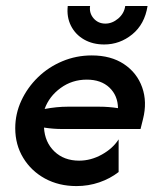

<svg xmlns="http://www.w3.org/2000/svg" viewBox="-20 -614 526 645"><path d="M236.8 11.1Q177.8 11.1 131.2 -14.2Q84.7 -39.6 58 -83.7Q31.2 -127.8 31.2 -183.3Q31.2 -231.9 51.7 -276Q72.2 -320.1 107.6 -354.5Q143.1 -388.9 189.6 -408.3Q236.1 -427.8 288.2 -427.8Q352.8 -427.8 396.5 -398.6Q440.3 -369.4 457.6 -320.5Q475 -271.5 460.4 -213.9L452.1 -180.6H188.9Q159 -180.6 127.8 -185.4Q130.6 -136.1 162.8 -105.2Q195.1 -74.3 245.8 -74.3Q285.4 -74.3 322.2 -94.8Q359 -115.3 378.5 -145.8V-36.1Q350 -13.9 313.5 -1.4Q277.1 11.1 236.8 11.1ZM129.9 -247.9Q170.8 -255.6 207.6 -255.6H313.2Q345.1 -255.6 376.4 -250.7Q375.7 -293.1 347.6 -319.8Q319.4 -346.5 271.5 -346.5Q222.2 -346.5 183.7 -318.4Q145.1 -290.3 129.9 -247.9ZM329.9 -464.6Q291.7 -464.6 262.5 -481.2Q233.3 -497.9 218.4 -527.4Q203.5 -556.9 207.6 -593.8H282.6Q279.2 -570.1 294.4 -552.4Q309.7 -534.7 334 -534.7Q356.9 -534.7 377.1 -551.7Q397.2 -568.8 400.7 -593.8H475.7Q466 -532.6 424.3 -498.6Q382.6 -464.6 329.9 -464.6Z"/></svg>

Font: Afacad Medium
Style: Italic
Weight: 500
Italic angle: -14°
Designer: Kristian Moeller
Foundry: Dicotype
Version: Version 1.000; ttfautohint (v1.8.4.7-5d5b)